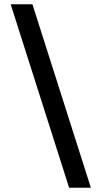

<svg xmlns="http://www.w3.org/2000/svg" viewBox="-20 -760 477 900"><path d="M30 -740H132L406 120H304Z"/></svg>

Font: Encode Sans Wide
Style: Medium
Weight: 500
Designer: Pablo Impallari, Andres Torresi
Foundry: Pablo Impallari, Andres Torresi
Version: Version 1.000; ttfautohint (v1.00) -l 8 -r 50 -G 200 -x 14 -